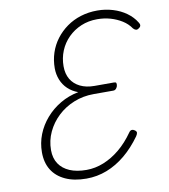

<svg xmlns="http://www.w3.org/2000/svg" viewBox="-106 -1104 1065 1213"><g transform="rotate(-10 426.0 -498.0)"><path d="M350 19Q271 19 215 -7Q159 -33 130 -80Q101 -127 101 -193Q101 -253 122.5 -307.5Q144 -362 183.5 -407.5Q223 -453 276.5 -484.5Q330 -516 393 -528Q355 -542 328 -567.5Q301 -593 287 -628Q273 -663 273 -702Q273 -754 288.5 -801Q304 -848 333.5 -887Q363 -926 403.5 -955Q444 -984 494 -999.5Q544 -1015 600 -1015Q652 -1015 700 -1000.5Q748 -986 785.5 -959Q823 -932 845 -896Q853 -885 852 -875.5Q851 -866 840 -859Q830 -851 821 -853Q812 -855 803 -865Q782 -896 748.5 -917Q715 -938 675 -949.5Q635 -961 590 -961Q534 -961 486.5 -941Q439 -921 403.5 -885.5Q368 -850 349 -803.5Q330 -757 330 -705Q330 -656 350.5 -621.5Q371 -587 409.5 -568Q448 -549 501 -549H627Q637 -549 640 -543.5Q643 -538 640 -523Q636 -512 629.5 -505.5Q623 -499 614 -499H486Q419 -499 359.5 -475Q300 -451 255.5 -409Q211 -367 185.5 -312.5Q160 -258 160 -197Q160 -145 184 -109Q208 -73 252.5 -54Q297 -35 360 -35Q416 -35 470.5 -57Q525 -79 574.5 -120Q624 -161 666 -221Q674 -233 684 -234Q694 -235 705 -227Q714 -220 714 -212Q714 -204 705 -190Q657 -123 601 -76.5Q545 -30 482 -5.5Q419 19 350 19Z"/></g></svg>

Font: Playwrite US Trad ExtraLight
Style: Regular
Weight: 250
Designer: Veronika Burian, José Scaglione
Foundry: TypeTogether
Version: Version 1.003